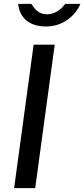

<svg xmlns="http://www.w3.org/2000/svg" viewBox="-20 -973 436 993"><path d="M53 0H162L263 -742H154ZM317 -953C297 -925 265 -899 223 -899C178 -899 157 -930 142 -953H74C82 -877 135 -836 218 -836C302 -836 367 -887 396 -953Z"/></svg>

Font: Cheyenne Sans Medium
Style: Italic
Weight: 500
Italic angle: -8.13011°
Designer: The Public Sans project authors (U.S. Web Design System), Libre Franklin designed by Pablo Impallari and Rodrigo Fuenzal
Foundry: The Cheyenne Sans Project Authors
Version: Version 2.007